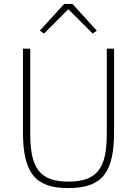

<svg xmlns="http://www.w3.org/2000/svg" viewBox="-20 -946 698 978"><path d="M134 -698V-268C134 -180 145 -118 176 -78C207 -38 254 -21 329 -21C402 -21 451 -38 482 -78C513 -118 524 -180 524 -268V-698H561V-274C561 -171 546 -100 510 -54C473 -8 415 12 328 12C241 12 184 -8 148 -54C112 -100 97 -171 97 -274V-698ZM349 -926 473 -790 452 -775 328 -899 204 -775 183 -790 307 -926Z"/></svg>

Font: Plexus Sans ExtraLight
Style: Regular
Weight: 250
Version: Version 2.001;PS 002.001;hotconv 1.0.70;makeotf.lib2.5.58329